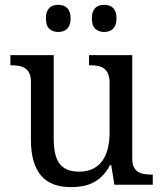

<svg xmlns="http://www.w3.org/2000/svg" viewBox="-20 -764 675 794"><path d="M526.9 -108.9Q526.9 -86.9 533.4 -73.5Q540 -60.1 551.3 -53.2Q562.5 -46.4 577.4 -44.2Q592.3 -42 608.9 -42H611.8V0H453.1L439.9 -81.1H435.1Q419.9 -52.7 401.6 -35.2Q383.3 -17.6 362.8 -7.6Q342.3 2.4 319.8 6.1Q297.4 9.8 272.9 9.8Q233.4 9.8 202.6 -1.5Q171.9 -12.7 150.9 -36.6Q129.9 -60.5 118.9 -97.7Q107.9 -134.8 107.9 -186V-425.8Q107.9 -447.8 101.3 -461.2Q94.7 -474.6 83.5 -481.9Q72.3 -489.3 57.4 -491.7Q42.5 -494.1 25.9 -494.1H22.9V-536.1H202.1V-190.9Q202.1 -158.2 207.3 -132.8Q212.4 -107.4 224.4 -89.8Q236.3 -72.3 256.6 -63.2Q276.9 -54.2 307.1 -54.2Q340.3 -54.2 364 -65.9Q387.7 -77.6 403.1 -98.9Q418.5 -120.1 425.8 -149.9Q433.1 -179.7 433.1 -215.8V-421.9Q433.1 -445.3 426.5 -459.7Q419.9 -474.1 408.9 -481.7Q397.9 -489.3 383.1 -491.7Q368.2 -494.1 351.1 -494.1H348.1V-536.1H526.9ZM169.9 -688Q169.9 -703.6 173.8 -714.4Q177.7 -725.1 184.6 -731.7Q191.4 -738.3 200.7 -741.2Q210 -744.1 220.7 -744.1Q231.4 -744.1 240.7 -741.2Q250 -738.3 257.1 -731.7Q264.2 -725.1 268.1 -714.4Q272 -703.6 272 -688Q272 -672.9 268.1 -662.1Q264.2 -651.4 257.1 -644.5Q250 -637.7 240.7 -634.8Q231.4 -631.8 220.7 -631.8Q198.7 -631.8 184.3 -644.5Q169.9 -657.2 169.9 -688ZM359.9 -688Q359.9 -703.6 363.8 -714.4Q367.7 -725.1 374.5 -731.7Q381.3 -738.3 390.6 -741.2Q399.9 -744.1 410.6 -744.1Q421.4 -744.1 430.7 -741.2Q439.9 -738.3 447 -731.7Q454.1 -725.1 458 -714.4Q461.9 -703.6 461.9 -688Q461.9 -672.9 458 -662.1Q454.1 -651.4 447 -644.5Q439.9 -637.7 430.7 -634.8Q421.4 -631.8 410.6 -631.8Q388.7 -631.8 374.3 -644.5Q359.9 -657.2 359.9 -688Z"/></svg>

Font: Droid Serif
Style: Regular
Weight: 400
Version: Version 1.00 build 112